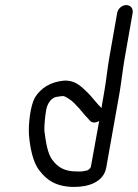

<svg xmlns="http://www.w3.org/2000/svg" viewBox="-20 -724 543 757"><path d="M319 -51C314 -50 308 -49 302 -48H283C232 -48 207 -66 187 -93C166 -119 160 -171 155 -209C154 -227 158 -268 162 -290C167 -318 184 -343 211 -343C215 -344 220 -345 225 -345H232C253 -336 271 -321 285 -304C290 -300 293 -296 296 -292L308 -278C312 -273 317 -267 324 -260L333 -250C342 -239 355 -238 371 -247L338 -65C334 -58 326 -51 319 -51ZM472 -497 503 -673C506 -690 495 -704 478 -704C461 -704 445 -690 442 -673L411 -497C403 -452 399 -406 391 -362L380 -298C373 -305 363 -316 359 -321L347 -335C338 -346 329 -356 318 -366C298 -385 274 -409 231 -406C180 -401 142 -378 118 -340C100 -308 92 -240 94 -195C98 -144 109 -84 136 -51C164 -14 202 13 273 13C331 13 389 -7 399 -64L452 -362C459 -404 464 -452 472 -497Z"/></svg>

Font: Blanket
Style: Obl
Weight: 400
Foundry: Cannot Into Space Fonts
Version: Version 0.9